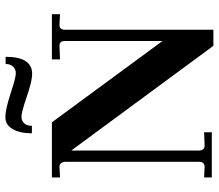

<svg xmlns="http://www.w3.org/2000/svg" viewBox="-70 -741 817 717"><g transform="rotate(-90 338.5 -382.5)"><path d="M475.1 -597.2H644V-566.9L605 -568.8H603Q585.9 -568.8 585.9 -547.9V5.9H525.9L134.8 -524.9V-48.8Q134.8 -26.9 153.8 -26.9L203.1 -28.8V0H34.2V-28.8L73.2 -26.9Q93.3 -26.9 92.8 -48.8V-547.9Q92.8 -556.6 87.4 -563.2Q82 -569.8 73.2 -568.8L34.2 -566.9V-597.2H240.2L543.9 -184.1V-548.8Q543.9 -568.8 526.9 -568.8H523.9L475.1 -566.9ZM227.1 -671.9H199.2Q199.2 -716.8 215.1 -743.9Q231 -771 259.5 -771Q288.1 -771 347.7 -751.5Q407.2 -731.9 423.1 -731.9Q439 -731.9 448.5 -742.4Q458 -752.9 458 -770H484.9Q484.9 -670.9 420.9 -670.9Q395 -670.9 336.4 -690.9Q277.8 -710.9 261.7 -710.9Q245.6 -710.9 236.3 -700.4Q227.1 -689.9 227.1 -671.9Z"/></g></svg>

Font: Unna-Bold
Style: Bold
Weight: 700
Designer: Jorge de Buen U.
Foundry: Omnibus-Type
Version: Version 2.006;PS 002.006;hotconv 1.0.70;makeotf.lib2.5.58329